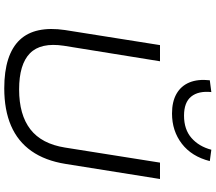

<svg xmlns="http://www.w3.org/2000/svg" viewBox="-74 -906 988 879"><g transform="rotate(90 419.5 -466.0)"><path d="M384 8Q306 8 250.5 -10Q195 -28 162 -63Q129 -98 118 -150Q107 -202 117 -270L186 -705H260L189 -265Q173 -159 223.5 -109.5Q274 -60 389 -60Q505 -60 571.5 -111.5Q638 -163 655 -270L724 -705H799L730 -273Q715 -179 671 -116.5Q627 -54 555 -23Q483 8 384 8ZM499 -760Q445 -760 409 -780.5Q373 -801 357 -839.5Q341 -878 347 -933L401 -940Q395 -881 421.5 -848Q448 -815 509 -815Q572 -815 611 -849Q650 -883 665 -940L717 -933Q696 -850 637.5 -805Q579 -760 499 -760Z"/></g></svg>

Font: Nunito Sans 7pt SemiExpanded Light
Style: Italic
Weight: 300
Width: 6
Italic angle: -9°
Designer: Vernon Adams
Foundry: Vernon Adams
Version: Version 3.101;gftools[0.9.27]